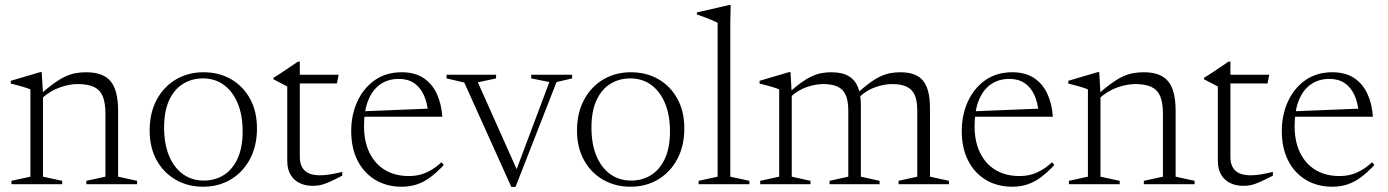

<svg xmlns="http://www.w3.org/2000/svg" viewBox="-20 -733 5522 764"><path d="M151 -360V-30L227.5 -13.5V0H25.5V-13.5L101 -30V-377Q93 -381 75 -386.5Q57 -392 23 -400.5V-411.5L140 -446H146ZM323.5 -13.5 399.5 -30V-281Q399.5 -324 388.8 -349.8Q378 -375.5 353.8 -387Q329.5 -398.5 289.5 -398.5Q256 -398.5 217.8 -385Q179.5 -371.5 147 -342L133 -350.5Q165 -380 190.8 -398.8Q216.5 -417.5 238.2 -427.8Q260 -438 280.8 -441.8Q301.5 -445.5 323 -445.5Q391 -445.5 420.5 -409.2Q450 -373 450 -292.5V-30L525.5 -13.5V0H323.5Z M791 -14.5Q835 -14.5 869.8 -36Q904.5 -57.5 925 -101.2Q945.5 -145 945.5 -210Q945.5 -275.5 925.5 -322.8Q905.5 -370 870.2 -395.5Q835 -421 787.5 -421Q743.5 -421 708.5 -399.5Q673.5 -378 653.2 -334.5Q633 -291 633 -225.5Q633 -160 652.8 -112.8Q672.5 -65.5 708 -40Q743.5 -14.5 791 -14.5ZM788.5 10Q727.5 10 679.2 -17.8Q631 -45.5 603.2 -95.8Q575.5 -146 575.5 -213.5Q575.5 -283.5 603.2 -335.5Q631 -387.5 679.5 -416.5Q728 -445.5 790 -445.5Q851.5 -445.5 899.5 -417.8Q947.5 -390 975 -340Q1002.5 -290 1002.5 -222Q1002.5 -152.5 974.8 -100.2Q947 -48 898.5 -19Q850 10 788.5 10Z M1173 -108.5Q1173 -72.5 1192.8 -54Q1212.5 -35.5 1253.5 -35.5Q1272 -35.5 1293.8 -39Q1315.5 -42.5 1342 -49V-34Q1309 -17 1289 -8.2Q1269 0.5 1254.8 3.5Q1240.5 6.5 1224 6.5Q1196 6.5 1173 -4.2Q1150 -15 1136.5 -37.2Q1123 -59.5 1123 -93.5V-389L1068 -417.5V-423.5Q1078 -429.5 1087.5 -435.5Q1097 -441.5 1106.5 -448Q1116 -454.5 1125.8 -461Q1135.5 -467.5 1145.2 -474Q1155 -480.5 1165 -487.5H1173V-420ZM1146.5 -401V-435.5H1327.5L1320.5 -401Z M1578.5 -445.5Q1630 -445.5 1664.5 -423Q1699 -400.5 1717.8 -360.5Q1736.5 -320.5 1740 -268.5H1421.5V-290L1704 -301.5L1684 -280.5Q1680.5 -324.5 1666.2 -355.2Q1652 -386 1627.5 -402.5Q1603 -419 1567 -419Q1524 -419 1493 -397.2Q1462 -375.5 1445.2 -333.8Q1428.5 -292 1428.5 -231.5Q1428.5 -169.5 1450.5 -124.8Q1472.5 -80 1512.5 -56.2Q1552.5 -32.5 1607.5 -32.5Q1630.5 -32.5 1651.2 -37.8Q1672 -43 1693.2 -55Q1714.5 -67 1737 -87.5L1746 -76.5Q1717.5 -46 1691.5 -27Q1665.5 -8 1638.2 1Q1611 10 1578 10Q1518.5 10 1473 -17.5Q1427.5 -45 1402.5 -94.8Q1377.5 -144.5 1377.5 -211.5Q1377.5 -275.5 1401.8 -328.8Q1426 -382 1471 -413.8Q1516 -445.5 1578.5 -445.5Z M2194.5 -406.5 2031.5 10.5H2014.5L1827.5 -404.5L1757 -421V-435.5H1954V-421L1881.5 -405.5L2042 -46L2030 -44.5L2166 -406.5L2094 -421V-435.5H2256.5V-421Z M2491.5 -14.5Q2535.5 -14.5 2570.2 -36Q2605 -57.5 2625.5 -101.2Q2646 -145 2646 -210Q2646 -275.5 2626 -322.8Q2606 -370 2570.8 -395.5Q2535.5 -421 2488 -421Q2444 -421 2409 -399.5Q2374 -378 2353.8 -334.5Q2333.5 -291 2333.5 -225.5Q2333.5 -160 2353.2 -112.8Q2373 -65.5 2408.5 -40Q2444 -14.5 2491.5 -14.5ZM2489 10Q2428 10 2379.8 -17.8Q2331.5 -45.5 2303.8 -95.8Q2276 -146 2276 -213.5Q2276 -283.5 2303.8 -335.5Q2331.5 -387.5 2380 -416.5Q2428.5 -445.5 2490.5 -445.5Q2552 -445.5 2600 -417.8Q2648 -390 2675.5 -340Q2703 -290 2703 -222Q2703 -152.5 2675.2 -100.2Q2647.5 -48 2599 -19Q2550.5 10 2489 10Z M2886 -30 2962 -13.5V0H2760V-13.5L2835.5 -30V-642Q2829 -646 2817.2 -651.2Q2805.5 -656.5 2789 -662.5Q2772.5 -668.5 2753 -675.5V-683.5L2881.5 -713H2887.5L2886 -648Z M3130.5 -360.5V-30L3205 -13.5V0H3005V-13.5L3080.5 -30V-377Q3072.5 -381 3054.5 -386.5Q3036.5 -392 3002.5 -400.5V-411.5L3119.5 -446H3125.5ZM3405.5 -315.5V-30L3480 -13.5V0H3281V-13.5L3355.5 -30V-292.5Q3355.5 -332 3345.2 -355Q3335 -378 3312.8 -388.2Q3290.5 -398.5 3255 -398.5Q3225.5 -398.5 3190.2 -386.5Q3155 -374.5 3125.5 -347L3112 -357.5Q3141.5 -385 3165.2 -402.2Q3189 -419.5 3209.5 -429Q3230 -438.5 3249 -442Q3268 -445.5 3288 -445.5Q3331 -445.5 3356.8 -430.2Q3382.5 -415 3394 -386Q3405.5 -357 3405.5 -315.5ZM3680.5 -304.5V-30L3756 -13.5V0H3555.5V-13.5L3630 -30V-291.5Q3630 -332 3619.8 -355Q3609.5 -378 3587.2 -388.2Q3565 -398.5 3529.5 -398.5Q3499.5 -398.5 3464.2 -386.5Q3429 -374.5 3399.5 -347L3386 -357.5Q3415.5 -384.5 3439.2 -402Q3463 -419.5 3483.5 -429Q3504 -438.5 3523.2 -442Q3542.5 -445.5 3562.5 -445.5Q3626.5 -445.5 3653.5 -411.2Q3680.5 -377 3680.5 -304.5Z M4008 -445.5Q4059.5 -445.5 4094 -423Q4128.5 -400.5 4147.2 -360.5Q4166 -320.5 4169.5 -268.5H3851V-290L4133.5 -301.5L4113.5 -280.5Q4110 -324.5 4095.8 -355.2Q4081.5 -386 4057 -402.5Q4032.5 -419 3996.5 -419Q3953.5 -419 3922.5 -397.2Q3891.5 -375.5 3874.8 -333.8Q3858 -292 3858 -231.5Q3858 -169.5 3880 -124.8Q3902 -80 3942 -56.2Q3982 -32.5 4037 -32.5Q4060 -32.5 4080.8 -37.8Q4101.5 -43 4122.8 -55Q4144 -67 4166.5 -87.5L4175.5 -76.5Q4147 -46 4121 -27Q4095 -8 4067.8 1Q4040.5 10 4007.5 10Q3948 10 3902.5 -17.5Q3857 -45 3832 -94.8Q3807 -144.5 3807 -211.5Q3807 -275.5 3831.2 -328.8Q3855.5 -382 3900.5 -413.8Q3945.5 -445.5 4008 -445.5Z M4359 -360V-30L4435.5 -13.5V0H4233.5V-13.5L4309 -30V-377Q4301 -381 4283 -386.5Q4265 -392 4231 -400.5V-411.5L4348 -446H4354ZM4531.5 -13.5 4607.5 -30V-281Q4607.5 -324 4596.8 -349.8Q4586 -375.5 4561.8 -387Q4537.5 -398.5 4497.5 -398.5Q4464 -398.5 4425.8 -385Q4387.5 -371.5 4355 -342L4341 -350.5Q4373 -380 4398.8 -398.8Q4424.5 -417.5 4446.2 -427.8Q4468 -438 4488.8 -441.8Q4509.5 -445.5 4531 -445.5Q4599 -445.5 4628.5 -409.2Q4658 -373 4658 -292.5V-30L4733.5 -13.5V0H4531.5Z M4876 -108.5Q4876 -72.5 4895.8 -54Q4915.5 -35.5 4956.5 -35.5Q4975 -35.5 4996.8 -39Q5018.5 -42.5 5045 -49V-34Q5012 -17 4992 -8.2Q4972 0.5 4957.8 3.5Q4943.5 6.5 4927 6.5Q4899 6.5 4876 -4.2Q4853 -15 4839.5 -37.2Q4826 -59.5 4826 -93.5V-389L4771 -417.5V-423.5Q4781 -429.5 4790.5 -435.5Q4800 -441.5 4809.5 -448Q4819 -454.5 4828.8 -461Q4838.5 -467.5 4848.2 -474Q4858 -480.5 4868 -487.5H4876V-420ZM4849.5 -401V-435.5H5030.5L5023.5 -401Z M5281.5 -445.5Q5333 -445.5 5367.5 -423Q5402 -400.5 5420.8 -360.5Q5439.5 -320.5 5443 -268.5H5124.5V-290L5407 -301.5L5387 -280.5Q5383.5 -324.5 5369.2 -355.2Q5355 -386 5330.5 -402.5Q5306 -419 5270 -419Q5227 -419 5196 -397.2Q5165 -375.5 5148.2 -333.8Q5131.5 -292 5131.5 -231.5Q5131.5 -169.5 5153.5 -124.8Q5175.5 -80 5215.5 -56.2Q5255.5 -32.5 5310.5 -32.5Q5333.5 -32.5 5354.2 -37.8Q5375 -43 5396.2 -55Q5417.5 -67 5440 -87.5L5449 -76.5Q5420.5 -46 5394.5 -27Q5368.5 -8 5341.2 1Q5314 10 5281 10Q5221.5 10 5176 -17.5Q5130.5 -45 5105.5 -94.8Q5080.5 -144.5 5080.5 -211.5Q5080.5 -275.5 5104.8 -328.8Q5129 -382 5174 -413.8Q5219 -445.5 5281.5 -445.5Z"/></svg>

Font: Newsreader 24pt Light
Style: Regular
Weight: 300
Designer: Hugues Gentile
Foundry: Production Type
Version: Version 1.003